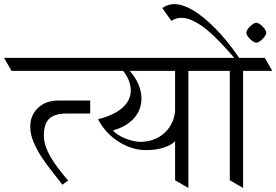

<svg xmlns="http://www.w3.org/2000/svg" viewBox="-62 -931 1369 951"><path d="M384.8 -368.7H268.6Q209.5 -368.7 182.4 -343.5Q155.3 -318.4 155.3 -260.7Q155.3 -233.9 163.8 -207.8Q172.4 -181.6 188 -154.5Q203.6 -127.4 225.8 -98.4Q248 -69.3 275.4 -36.6L247.1 -16.1Q223.1 -47.9 195.3 -82.5Q167.5 -117.2 143.6 -153.8Q119.6 -190.4 103.8 -228.3Q87.9 -266.1 87.9 -303.7Q87.9 -335 99.1 -358.9Q110.4 -382.8 129.2 -399.4Q147.9 -416 172.9 -424.6Q197.8 -433.1 225.1 -433.1H384.8ZM423.8 -580.1H-4.9L-42 -644.5H386.7Z M805.2 -231.4Q795.4 -221.2 780.5 -213.1Q765.6 -205.1 746.8 -199.2Q728 -193.4 706.5 -190.4Q685.1 -187.5 662.6 -187.5Q622.1 -187.5 585 -200.4Q547.9 -213.4 516.8 -234.9Q485.8 -256.3 461.9 -283.9Q438 -311.5 423.8 -340.8Q501 -359.4 543.5 -396.5Q585.9 -433.6 585.9 -483.4Q585.9 -505.4 576.9 -529.8Q567.9 -554.2 547.9 -580.1H370.1L333 -644.5H978.5L1015.6 -580.1H871.1V0L805.2 -38.1ZM632.8 -228.5Q669.9 -228.5 700.4 -240.5Q731 -252.4 753.4 -273.2Q775.9 -293.9 789.3 -321.8Q802.7 -349.6 805.2 -381.8V-580.1H580.6Q608.9 -547.9 623.8 -512.7Q638.7 -477.5 638.7 -442.9Q638.7 -417.5 630.4 -393.6Q622.1 -369.6 604.7 -348.9Q587.4 -328.1 560.8 -311.8Q534.2 -295.4 498 -285.2Q507.3 -272.9 523.9 -262.7Q540.5 -252.4 559.6 -244.9Q578.6 -237.3 597.9 -232.9Q617.2 -228.5 632.8 -228.5Z M1076.2 -580.1H968.8L931.6 -644.5H1098.1Q1064.9 -683.1 1031 -719Q997.1 -754.9 963.6 -782.5Q930.2 -810.1 897.9 -826.4Q865.7 -842.8 836.4 -842.8Q809.6 -842.8 786.6 -827.6L741.7 -891.1Q768.6 -910.6 800.8 -910.6Q828.6 -910.6 858.6 -897.9Q888.7 -885.3 918.7 -864.3Q948.7 -843.3 978.3 -815.7Q1007.8 -788.1 1034.2 -758.5Q1060.5 -729 1083 -699.5Q1105.5 -669.9 1122.1 -644.5H1249.5L1286.6 -580.1H1142.1V0L1076.2 -38.1Z M1158.2 -769Q1158.2 -775.4 1163.3 -783.9Q1168.5 -792.5 1176.3 -800Q1184.1 -807.6 1192.4 -813Q1200.7 -818.4 1207.5 -818.4Q1213.9 -818.4 1222.4 -813Q1231 -807.6 1238.5 -800Q1246.1 -792.5 1251.5 -783.9Q1256.8 -775.4 1256.8 -769Q1256.8 -762.2 1251.5 -753.9Q1246.1 -745.6 1238.5 -737.8Q1231 -730 1222.4 -724.9Q1213.9 -719.7 1207.5 -719.7Q1200.7 -719.7 1192.4 -724.9Q1184.1 -730 1176.3 -737.8Q1168.5 -745.6 1163.3 -753.9Q1158.2 -762.2 1158.2 -769Z"/></svg>

Font: Kurinto Seri
Style: Regular
Weight: 400
Designer: Kurinto was developed by Clint Goss from a range of fonts that are compatible with the SIL Open Font License Version 1.1
Foundry: Clinton F. Goss
Version: Version 2.196; July 25, 2020